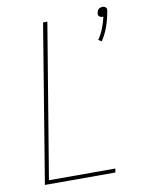

<svg xmlns="http://www.w3.org/2000/svg" viewBox="-85 -819 670 880"><g transform="rotate(-10 250.0 -379.0)"><path d="M423 -603 408 -612Q424 -635 434 -661Q444 -687 450 -713Q449 -713 448 -713Q447 -713 446 -713Q441 -713 437 -714.5Q433 -716 430 -719Q427 -722 426.5 -726.5Q426 -731 427 -736Q428 -740 430 -744.5Q432 -749 435.5 -752Q439 -755 444 -756.5Q449 -758 453 -758Q458 -758 462 -756.5Q466 -755 469 -752Q472 -749 472.5 -744.5Q473 -740 472 -736Q466 -701 454.5 -667Q443 -633 423 -603ZM52 0 173 -735H193L74 -18H383L380 0Z"/></g></svg>

Font: Iosevka Curly Thin Oblique
Style: Regular
Weight: 100
Italic angle: -9°
Monospace: yes
Designer: Belleve Invis
Foundry: Belleve Invis
Version: Version 11.1.0; ttfautohint (v1.8.3)